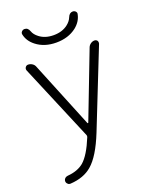

<svg xmlns="http://www.w3.org/2000/svg" viewBox="-173 -843 901 1141"><g transform="rotate(-20 278.0 -272.5)"><path d="M400.4 -725.6Q410.2 -751 431.6 -751Q442.4 -751 449.7 -743.2Q457 -735.4 454.1 -725.6Q445.3 -681.6 406.2 -650.4Q354.5 -610.4 278.8 -610.4Q203.1 -610.4 152.3 -650.4Q112.3 -681.6 103.5 -725.6Q101.6 -735.4 108.9 -743.2Q116.2 -751 127 -751Q148.4 -751 157.2 -725.6Q165 -703.1 189.5 -684.6Q224.6 -657.2 278.8 -657.2Q333 -657.2 369.1 -685.5Q391.6 -703.1 400.4 -725.6ZM54.7 -515.6Q50.8 -526.4 57.1 -535.6Q63.5 -544.9 74.2 -544.9Q87.9 -544.9 100.1 -537.1Q112.3 -529.3 117.2 -515.6L287.1 -98.6Q288.1 -96.7 290 -96.7Q292 -96.7 293 -98.6L454.1 -517.6Q459 -529.3 470.2 -537.1Q481.4 -544.9 494.1 -544.9Q504.9 -544.9 511.7 -536.1Q514.6 -530.3 514.6 -525.4Q514.6 -521.5 513.7 -517.6L318.4 -25.4Q265.6 106.4 207 156.2Q155.3 201.2 70.3 206.1Q69.3 206.1 68.4 206.1Q58.6 206.1 52.7 199.2Q44.9 192.4 44.9 182.1Q44.9 171.9 52.2 164.6Q59.6 157.2 70.3 156.2Q133.8 151.4 172.9 119.1Q216.8 81.1 257.8 -19.5Q260.7 -26.4 257.8 -33.2Z"/></g></svg>

Font: Gen Jyuu Gothic Light
Style: Regular
Weight: 200
Designer: [Source Han Sans]
Ryoko NISHIZUKA  (kana & ideographs); Paul D. Hunt (Latin, Greek & Cyrillic); Wenlong ZHANG  (bopomofo
Version: Version 1.002.20150607